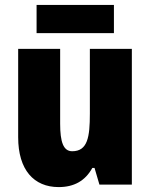

<svg xmlns="http://www.w3.org/2000/svg" viewBox="-20 -752 611 782"><path d="M444 -732H129V-617H444ZM517 -553H346V-289C346 -194 337 -136 274 -136C238 -136 225 -174 225 -248V-553H54V-193C54 -60 118 10 219 10C281 10 327 -15 356 -68H365L385 0H517Z"/></svg>

Font: Noto Sans Georgian Condensed Black
Style: Regular
Weight: 900
Width: 3
Designer: Monotype Design Team, Akaki Razmadze
Foundry: Google LLC
Version: Version 2.005